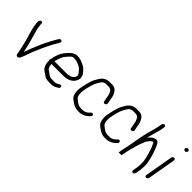

<svg xmlns="http://www.w3.org/2000/svg" viewBox="106 -1559 2454 2454"><g transform="rotate(45 1333.0 -331.5)"><path d="M140 -427C143 -409 146 -379 151 -365C154 -358 156 -346 160 -330C168 -294 181 -261 191 -225C208 -159 223 -99 236 -32C240 -5 238 16 261 24C282 32 302 9 310 -16C321 -40 324 -51 336 -84C352 -136 372 -182 393 -228C405 -255 426 -305 440 -332C466 -383 490 -431 519 -477L525 -488C534 -504 528 -517 518 -522C504 -529 488 -519 482 -509L475 -498C471 -491 468 -485 464 -480C451 -461 441 -436 428 -414L413 -386C399 -359 384 -331 370 -298C343 -230 315 -174 291 -101C291 -99 289 -95 288 -92L282 -77L279 -91C271 -130 262 -169 252 -207C243 -237 234 -275 225 -304C216 -330 208 -370 200 -391C194 -406 194 -431 191 -445L187 -469C183 -489 193 -515 166 -515C127 -515 133 -461 140 -427ZM336 -87ZM476 -498H475ZM464 -480Z M830 -473C862 -468 886 -451 911 -441C930 -430 944 -410 957 -396C965 -387 991 -359 980 -334C976 -313 951 -289 931 -283C908 -275 887 -270 859 -270H643C653 -309 664 -344 679 -376C695 -403 716 -425 736 -447C745 -457 763 -476 780 -476H796C809 -476 820 -473 830 -473ZM588 -227C586 -165 606 -113 647 -88C668 -76 688 -61 705 -48C720 -39 743 -33 767 -33C775 -32 781 -32 785 -32H825C864 -32 893 -50 920 -67C934 -76 938 -92 932 -103C920 -126 893 -106 875 -95C865 -88 848 -83 834 -83H794C772 -83 749 -87 735 -94L725 -102C717 -108 702 -118 695 -123L680 -133C676 -136 673 -139 669 -142C647 -160 645 -189 640 -219H850C931 -219 995 -248 1021 -307C1050 -362 1021 -408 997 -435C980 -453 959 -479 936 -488C900 -506 863 -527 807 -527H789C780 -527 771 -524 761 -520C718 -504 685 -463 655 -425C625 -388 604 -333 593 -272L591 -259C584 -250 581 -238 588 -227ZM600 -146ZM875 -95ZM778 -84ZM669 -142ZM843 -524H844ZM931 -282Z M1503 -392C1499 -417 1492 -441 1489 -470C1486 -487 1475 -509 1468 -523C1452 -556 1424 -582 1373 -582H1331C1267 -582 1227 -550 1199 -502C1185 -477 1171 -457 1160 -428C1145 -384 1132 -338 1123 -288L1118 -263C1115 -244 1113 -222 1115 -206C1117 -155 1129 -119 1162 -94C1173 -86 1194 -70 1205 -64L1218 -56C1223 -52 1230 -50 1236 -48C1253 -39 1277 -33 1303 -33H1331C1337 -33 1342 -33 1348 -34C1402 -44 1440 -68 1471 -106C1492 -132 1458 -161 1434 -134L1427 -125C1407 -105 1379 -84 1340 -84H1312C1256 -84 1228 -113 1197 -137C1178 -150 1172 -172 1168 -195C1165 -213 1165 -239 1169 -263L1178 -314C1189 -356 1200 -403 1218 -439C1230 -461 1240 -482 1256 -502C1272 -523 1291 -531 1322 -531H1364C1384 -531 1393 -524 1404 -517C1413 -512 1419 -499 1422 -492C1425 -485 1436 -466 1437 -454C1441 -427 1448 -403 1452 -376L1455 -356C1460 -325 1512 -339 1507 -371ZM1489 -469V-470ZM1160 -423ZM1347 -29ZM1436 -449Z M1988 -392C1984 -417 1977 -441 1974 -470C1971 -487 1960 -509 1953 -523C1937 -556 1909 -582 1858 -582H1816C1752 -582 1712 -550 1684 -502C1670 -477 1656 -457 1645 -428C1630 -384 1617 -338 1608 -288L1603 -263C1600 -244 1598 -222 1600 -206C1602 -155 1614 -119 1647 -94C1658 -86 1679 -70 1690 -64L1703 -56C1708 -52 1715 -50 1721 -48C1738 -39 1762 -33 1788 -33H1816C1822 -33 1827 -33 1833 -34C1887 -44 1925 -68 1956 -106C1977 -132 1943 -161 1919 -134L1912 -125C1892 -105 1864 -84 1825 -84H1797C1741 -84 1713 -113 1682 -137C1663 -150 1657 -172 1653 -195C1650 -213 1650 -239 1654 -263L1663 -314C1674 -356 1685 -403 1703 -439C1715 -461 1725 -482 1741 -502C1757 -523 1776 -531 1807 -531H1849C1869 -531 1878 -524 1889 -517C1898 -512 1904 -499 1907 -492C1910 -485 1921 -466 1922 -454C1926 -427 1933 -403 1937 -376L1940 -356C1945 -325 1997 -339 1992 -371ZM1974 -469V-470ZM1645 -423ZM1832 -29ZM1921 -449Z M2098 -26 2100 -40C2112 -109 2126 -160 2146 -231C2157 -268 2177 -329 2190 -356V-357C2208 -387 2227 -420 2259 -432V-433H2264C2273 -430 2277 -420 2279 -414C2291 -394 2300 -371 2308 -346C2319 -309 2340 -254 2347 -205C2349 -190 2352 -180 2353 -164C2354 -134 2356 -101 2350 -64L2339 0C2336 17 2345 31 2359 31C2373 31 2387 17 2390 0L2401 -64C2402 -70 2402 -77 2403 -84C2404 -98 2406 -117 2406 -130L2405 -150C2407 -169 2404 -185 2401 -199C2390 -271 2367 -341 2343 -399C2325 -438 2308 -505 2249 -479C2219 -468 2205 -457 2184 -431L2171 -415L2175 -432C2180 -453 2188 -478 2192 -496C2202 -537 2217 -576 2224 -618L2232 -663C2235 -680 2226 -694 2212 -694C2198 -694 2184 -680 2181 -663L2173 -618C2166 -577 2151 -536 2142 -498C2132 -456 2118 -410 2110 -363L2079 -188C2072 -149 2062 -116 2056 -80L2047 -26C2050 -26 2060 -26 2072 -28C2084 -26 2093 -26 2098 -26ZM2168 -594ZM2141 -212V-213ZM2406 -130ZM2343 -399Z M2502 -72C2499 -58 2509 -46 2523 -46C2537 -46 2550 -58 2553 -72L2620 -455C2622 -468 2613 -480 2599 -480C2585 -480 2571 -468 2569 -455ZM2636 -636C2650 -636 2663 -647 2665 -661C2668 -676 2658 -689 2642 -689C2625 -689 2599 -665 2616 -647C2621 -641 2625 -636 2636 -636Z"/></g></svg>

Font: Blanket
Style: LightObl
Weight: 300
Foundry: Cannot Into Space Fonts
Version: Version 0.9